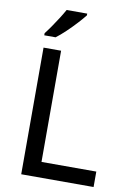

<svg xmlns="http://www.w3.org/2000/svg" viewBox="-101 -1004 732 1066"><g transform="rotate(10 265.0 -471.0)"><path d="M96 0V-714H195V-87H504V0ZM302 -932Q288 -914 262 -885.5Q236 -857 206 -828.5Q176 -800 152 -782H88V-794Q103 -813 121 -839Q139 -865 156.5 -892.5Q174 -920 186 -942H302Z"/></g></svg>

Font: Noto Sans Kayah Li Medium
Style: Regular
Weight: 500
Designer: Monotype Design Team, Sérgio Martins
Foundry: Monotype Imaging Inc.
Version: Version 2.002; ttfautohint (v1.8.4.7-5d5b)